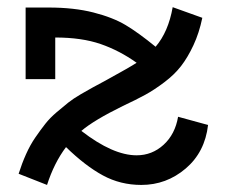

<svg xmlns="http://www.w3.org/2000/svg" viewBox="-20 -504 630 538"><path d="M479 -176.8 563 -153.8Q554.2 -77.6 500.2 -31.7Q446.3 14.2 376 14.2Q317.4 14.2 268.3 -12.5Q219.2 -39.1 165 -91.8Q131.8 -47.9 111.8 14.2L32.2 -17.1Q41.5 -46.4 53 -72Q64.5 -97.7 78.9 -118.7Q93.3 -139.6 106.7 -156.7Q120.1 -173.8 138.9 -189.7Q157.7 -205.6 171.4 -216.6Q185.1 -227.5 206.5 -240Q228 -252.4 240.5 -259.3Q252.9 -266.1 274.9 -277.8Q345.2 -316.4 362.8 -328.1Q314.9 -362.3 262 -380.6Q209 -398.9 134.8 -398.9V-282.2H51.8V-482.9H116.2Q187.5 -482.9 241.9 -469Q296.4 -455.1 332.3 -433.6Q368.2 -412.1 416 -373Q451.7 -414.6 463.9 -483.9L546.9 -454.1Q538.1 -411.6 522 -377.2Q505.9 -342.8 487.3 -318.8Q468.8 -294.9 440.7 -273.7Q412.6 -252.4 387.2 -238.5Q361.8 -224.6 324.2 -207Q242.7 -167 208 -137.2Q296.4 -68.8 362.8 -68.8Q406.2 -68.8 438.5 -98.4Q470.7 -127.9 479 -176.8Z"/></svg>

Font: BioRhyme
Style: Regular
Weight: 400
Designer: Aoife Mooney
Foundry: Aoife Mooney Type
Version: Version 1.500;PS 001.500;hotconv 1.0.88;makeotf.lib2.5.64775